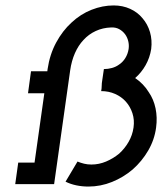

<svg xmlns="http://www.w3.org/2000/svg" viewBox="-20 -677 599 706"><path d="M47 -79H107L143 -334H83L94 -415H154L155 -423Q163 -477 186.5 -520.5Q210 -564 243 -594Q276 -625 316.5 -641Q357 -657 398 -657Q431 -657 458.5 -644.5Q486 -632 504 -610Q523 -588 531.5 -559Q540 -530 536 -497Q531 -465 515.5 -437.5Q500 -410 477 -390Q492 -380 505 -366.5Q518 -353 527 -338Q545 -312 552 -278.5Q559 -245 554 -208Q548 -163 525 -123.5Q502 -84 468 -54Q434 -25 392 -8Q350 9 305 9Q282 9 260.5 4.5Q239 0 221 -9L265 -83Q277 -78 289.5 -75Q302 -72 316 -72Q344 -72 370 -83Q396 -94 418 -112Q439 -131 453 -155.5Q467 -180 471 -208Q475 -236 467 -260.5Q459 -285 443 -303Q427 -321 403.5 -331.5Q380 -342 352 -342Q354 -352 354 -361.5Q354 -371 356 -382L362 -423Q377 -423 391.5 -427Q406 -431 417 -439Q431 -448 440.5 -463Q450 -478 453 -497Q455 -512 451.5 -526Q448 -540 440 -551Q431 -563 418 -570Q405 -577 388 -576Q358 -575 332 -563Q306 -551 287 -530Q268 -510 255.5 -481.5Q243 -453 238 -418L179 0H36Z"/></svg>

Font: Josefin Slab
Style: Bold Italic
Weight: 700
Italic angle: -12°
Designer: Santiago Orozco
Foundry: Typemade
Version: Version 2.000